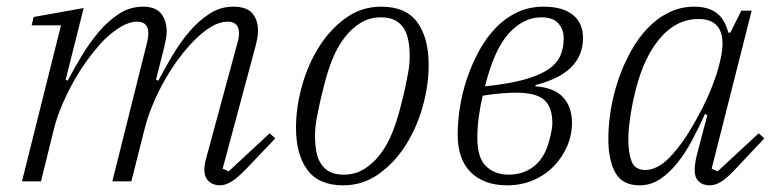

<svg xmlns="http://www.w3.org/2000/svg" viewBox="-20 -544 2330 576"><path d="M640 12Q619 12 606 -0.5Q593 -13 593 -33Q593 -51 599 -71L693 -418Q697 -431 697 -444Q697 -479 663 -479Q640 -479 615 -464.5Q590 -450 564 -424Q541 -401 518 -370.5Q495 -340 475 -305Q455 -270 439 -232Q423 -194 414 -158L374 0H317L421 -416Q425 -432 425 -444Q425 -479 391 -479Q369 -479 344 -464.5Q319 -450 292 -424Q270 -401 247 -370.5Q224 -340 204 -305Q184 -270 167.5 -232Q151 -194 142 -158L103 0H46L163 -468H75L81 -493L231 -520L177 -305L183 -302Q202 -338 225.5 -377Q249 -416 276.5 -448.5Q304 -481 337 -502.5Q370 -524 409 -524Q447 -524 463.5 -503Q480 -482 480 -450Q480 -439 478 -428Q476 -417 473 -404L448 -305L455 -302Q474 -338 497 -377Q520 -416 547.5 -448.5Q575 -481 608 -502.5Q641 -524 680 -524Q720 -524 737 -504Q754 -484 754 -452Q754 -441 752 -430Q750 -419 747 -407L648 -38L666 -30L789 -144L806 -129L727 -46Q694 -11 675 0.5Q656 12 640 12Z M1011 -20Q1045 -20 1072 -36.5Q1099 -53 1120.5 -81Q1142 -109 1157 -146.5Q1172 -184 1182 -225Q1191 -259 1196 -283Q1201 -307 1204 -323.5Q1207 -340 1208 -352Q1209 -364 1209 -375Q1209 -401 1205 -422.5Q1201 -444 1191 -459.5Q1181 -475 1164.5 -483.5Q1148 -492 1123 -492Q1089 -492 1062 -475.5Q1035 -459 1013.5 -431Q992 -403 977 -365.5Q962 -328 952 -287Q943 -252 938 -228.5Q933 -205 930 -188.5Q927 -172 926 -160Q925 -148 925 -137Q925 -111 929 -89.5Q933 -68 943 -52.5Q953 -37 969.5 -28.5Q986 -20 1011 -20ZM1010 12Q936 12 902 -34.5Q868 -81 868 -161Q868 -222 886 -286.5Q904 -351 937.5 -404Q971 -457 1018 -490.5Q1065 -524 1124 -524Q1198 -524 1232 -477Q1266 -430 1266 -350Q1266 -288 1248 -224Q1230 -160 1196.5 -107.5Q1163 -55 1115.5 -21.5Q1068 12 1010 12Z M1501 12Q1433 12 1393 -26.5Q1353 -65 1353 -141Q1353 -178 1359.5 -220.5Q1366 -263 1380 -305.5Q1394 -348 1415 -387.5Q1436 -427 1464.5 -457.5Q1493 -488 1529.5 -506Q1566 -524 1611 -524Q1668 -524 1698.5 -499.5Q1729 -475 1729 -430Q1729 -325 1587 -289L1586 -285Q1643 -281 1669.5 -252Q1696 -223 1696 -175Q1696 -139 1681.5 -105.5Q1667 -72 1641.5 -45.5Q1616 -19 1580 -3.5Q1544 12 1501 12ZM1506 -20Q1551 -20 1583 -46Q1615 -72 1628 -123Q1632 -138 1634.5 -151Q1637 -164 1637 -175Q1637 -223 1612.5 -244.5Q1588 -266 1527 -266Q1511 -266 1485.5 -264Q1460 -262 1428 -257Q1421 -227 1416.5 -194.5Q1412 -162 1412 -130Q1412 -70 1438.5 -45Q1465 -20 1506 -20ZM1604 -492Q1551 -492 1507 -444.5Q1463 -397 1435 -285Q1493 -291 1534 -300.5Q1575 -310 1603 -323.5Q1631 -337 1646 -354Q1661 -371 1666 -391Q1669 -402 1670 -410.5Q1671 -419 1671 -430Q1671 -456 1655 -474Q1639 -492 1604 -492Z M1899 12Q1847 12 1826 -26Q1805 -64 1805 -127Q1805 -169 1812.5 -215Q1820 -261 1835 -305Q1850 -349 1872 -389Q1894 -429 1922.5 -459Q1951 -489 1986.5 -506.5Q2022 -524 2063 -524Q2103 -524 2128.5 -506Q2154 -488 2165 -446H2171L2204 -512H2235L2115 -38L2133 -30L2256 -144L2273 -129L2195 -46Q2163 -11 2144.5 0.5Q2126 12 2109 12Q2088 12 2076 0Q2064 -12 2064 -32Q2064 -40 2065.5 -52Q2067 -64 2069 -73L2102 -199L2095 -202Q2077 -162 2056.5 -123.5Q2036 -85 2012 -55Q1988 -25 1960 -6.5Q1932 12 1899 12ZM1917 -34Q1936 -34 1957.5 -46.5Q1979 -59 2000 -84Q2024 -111 2046 -146.5Q2068 -182 2086.5 -218.5Q2105 -255 2118 -289Q2131 -323 2137 -347L2141 -364Q2155 -423 2139 -455Q2123 -487 2076 -487Q2010 -487 1961.5 -431Q1913 -375 1888 -278Q1878 -240 1871.5 -197.5Q1865 -155 1865 -127Q1865 -85 1875 -59.5Q1885 -34 1917 -34Z"/></svg>

Font: IBM Plex Serif Light
Style: Italic
Weight: 300
Italic angle: -14°
Designer: Mike Abbink, Paul van der Laan, Pieter van Rosmalen
Foundry: Bold Monday
Version: Version 3.001